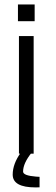

<svg xmlns="http://www.w3.org/2000/svg" viewBox="-20 -673 244 841"><path d="M135.7 147.9Q35.6 147.9 35.6 91.8Q35.6 44.9 71.3 -4.9H119.1Q81.1 42 81.1 78.6Q81.1 96.2 137.7 100.6Q147 101.6 153.3 101.6V147.5ZM58.6 -580.1V-653.3H131.8V-580.1ZM63 0V-515.1H127.4V0Z"/></svg>

Font: News Cycle
Style: Regular
Weight: 500
Version: Version 0.5.2